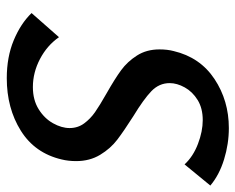

<svg xmlns="http://www.w3.org/2000/svg" viewBox="-86 -620 712 581"><g transform="rotate(90 270.5 -329.0)"><path d="M262 -295Q218 -320 192 -339Q166 -358 147.5 -387Q129 -416 129 -455Q129 -479 134 -498Q153 -578 218.5 -621.5Q284 -665 367 -665Q415 -665 462 -650.5Q509 -636 541 -609L477 -531Q453 -557 415 -571.5Q377 -586 343 -586Q307 -586 282 -570.5Q257 -555 244 -531.5Q231 -508 231 -486Q231 -454 255.5 -430.5Q280 -407 331 -376Q375 -348 402 -327.5Q429 -307 448 -275.5Q467 -244 467 -203Q467 -179 462 -159Q443 -78 375 -35.5Q307 7 216 7Q152 7 101.5 -14Q51 -35 19 -68L92 -151Q117 -115 158 -93.5Q199 -72 243 -72Q282 -72 310 -89.5Q338 -107 352.5 -133Q367 -159 367 -183Q367 -208 353 -227Q339 -246 319 -260Q299 -274 262 -295Z"/></g></svg>

Font: Ysabeau Semibold
Style: Italic
Weight: 600
Italic angle: -12°
Designer: Christian Thalmann (Catharsis Fonts)
Version: Version 0.003